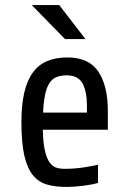

<svg xmlns="http://www.w3.org/2000/svg" viewBox="-20 -735 508 762"><path d="M150 -220Q151 -171 157.5 -140.5Q164 -110 175 -93Q186 -76 201 -70.5Q216 -65 235 -65Q277 -65 311.5 -70.5Q346 -76 369 -81V-9Q345 -2 308.5 2.5Q272 7 245 7Q202 7 168.5 -2Q135 -11 112 -38Q89 -65 77 -115.5Q65 -166 65 -250Q65 -319 76.5 -368Q88 -417 111 -448Q134 -479 168 -493Q202 -507 247 -507Q333 -507 370.5 -450.5Q408 -394 408 -295V-220ZM245 -436Q221 -436 204 -429Q187 -422 176 -405Q165 -388 159 -359.5Q153 -331 151 -288H325V-315Q325 -372 307.5 -404Q290 -436 245 -436ZM238 -580 106 -715H215L319 -580Z"/></svg>

Font: Share
Style: Regular
Weight: 400
Designer: Ralph du Carrois
Version: Version 1.001